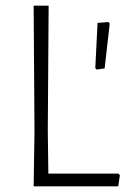

<svg xmlns="http://www.w3.org/2000/svg" viewBox="-20 -659 469 679"><path d="M399 -45 404 -39 398 0H99L102 -194L99 -639H152L149 -197L151 -45ZM364 -581 368 -575 350 -417 322 -413 317 -418 325 -578Z"/></svg>

Font: Alegreya Sans SC Light
Style: Regular
Weight: 300
Designer: Juan Pablo del Peral
Foundry: Huerta Tipografica
Version: Version 2.007